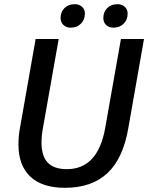

<svg xmlns="http://www.w3.org/2000/svg" viewBox="-20 -886 707 916"><path d="M68 -197Q68 -236 75 -274L150 -700H260L185 -276Q178 -240 178 -206Q178 -142 207.5 -110.5Q237 -79 299 -79Q447 -79 482 -276L557 -700H667L592 -274Q567 -129 492 -59.5Q417 10 290 10Q181 10 124.5 -43.5Q68 -97 68 -197ZM269 -800Q269 -829 287.5 -847.5Q306 -866 337 -866Q358 -866 371.5 -853.5Q385 -841 385 -821Q385 -792 366 -773Q347 -754 317 -754Q296 -754 282.5 -767Q269 -780 269 -800ZM473 -800Q473 -829 491.5 -847.5Q510 -866 541 -866Q562 -866 575.5 -853.5Q589 -841 589 -821Q589 -792 570 -773Q551 -754 521 -754Q499 -754 486 -767Q473 -780 473 -800Z"/></svg>

Font: Sarabun Medium
Style: Italic
Weight: 500
Italic angle: -10°
Designer: Suppakit Chalermlarp | Katatrad Co.,Ltd.
Foundry: Cadson Demak Co.,Ltd.
Version: Version 1.000; ttfautohint (v1.6)